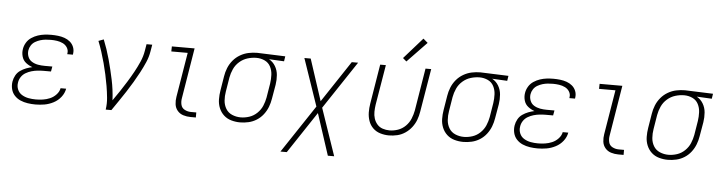

<svg xmlns="http://www.w3.org/2000/svg" viewBox="-53 -1017 5579 1481"><g transform="rotate(5 2736.0 -277.0)"><path d="M235 8Q270 8 305 2Q340 -4 374 -21.5Q408 -39 431.5 -69Q455 -99 461 -134H418Q413 -107 392 -84.5Q371 -62 344 -50.5Q317 -39 289.5 -35Q262 -31 235 -31Q206 -31 178.5 -36Q151 -41 127.5 -55Q104 -69 93 -94.5Q82 -120 87 -149Q90 -172 103.5 -192.5Q117 -213 138.5 -225.5Q160 -238 183 -244.5Q206 -251 228.5 -253.5Q251 -256 274 -256H333L340 -295H281Q254 -295 228.5 -299.5Q203 -304 181.5 -317Q160 -330 150.5 -354Q141 -378 145 -404Q148 -424 160 -442.5Q172 -461 191 -472Q210 -483 230 -489Q250 -495 270.5 -497Q291 -499 311 -499Q335 -499 359 -495.5Q383 -492 404.5 -481.5Q426 -471 438.5 -450.5Q451 -430 447 -406Q447 -403 446 -400H490Q490 -404 491 -408Q495 -435 485.5 -459Q476 -483 457 -499Q438 -515 414 -523.5Q390 -532 363.5 -535Q337 -538 311 -538Q285 -538 259 -535Q233 -532 207.5 -523.5Q182 -515 158.5 -499.5Q135 -484 120.5 -460Q106 -436 102 -410Q97 -380 105.5 -351Q114 -322 137 -304Q160 -286 187 -277Q163 -272 139.5 -263Q116 -254 94.5 -239Q73 -224 60.5 -201Q48 -178 44 -154Q39 -124 46 -95Q53 -66 72.5 -45Q92 -24 118.5 -12.5Q145 -1 175 3.5Q205 8 235 8Z M779 0H823Q849 -38 875 -76Q901 -114 926 -152.5Q951 -191 974.5 -230.5Q998 -270 1019.5 -310.5Q1041 -351 1059 -392.5Q1077 -434 1084 -477L1093 -530H1049L1040 -477Q1033 -434 1014.5 -392Q996 -350 974 -310Q952 -270 927.5 -230.5Q903 -191 877.5 -152.5Q852 -114 825 -76Q821 -157 804.5 -235Q788 -313 767 -389.5Q746 -466 717 -538L677 -523Q693 -483 706.5 -441Q720 -399 731.5 -356Q743 -313 752.5 -269.5Q762 -226 769.5 -182Q777 -138 781.5 -92Q786 -46 779 0Z M1436 0H1477V-39H1436Q1410 -39 1387 -51Q1364 -63 1358 -88Q1352 -113 1357 -140L1421 -530H1245L1244 -491H1371L1314 -146Q1309 -117 1312.5 -88.5Q1316 -60 1334 -38.5Q1352 -17 1379.5 -8.5Q1407 0 1436 0Z M1820 8Q1852 8 1885 0.5Q1918 -7 1947.5 -25.5Q1977 -44 1998.5 -72Q2020 -100 2032 -131.5Q2044 -163 2049 -195L2068 -305Q2074 -343 2071 -380.5Q2068 -418 2049.5 -449Q2031 -480 2000 -497L2117 -491L2123 -530L1906 -538H1905Q1872 -538 1838.5 -531Q1805 -524 1774 -506Q1743 -488 1720 -460.5Q1697 -433 1684 -400.5Q1671 -368 1666 -335L1648 -225Q1642 -190 1642.5 -154.5Q1643 -119 1656 -87.5Q1669 -56 1693.5 -33.5Q1718 -11 1751.5 -1.5Q1785 8 1820 8ZM1821 -31Q1786 -31 1754.5 -44.5Q1723 -58 1706 -86.5Q1689 -115 1686.5 -149.5Q1684 -184 1690 -219L1708 -329Q1714 -363 1729 -396Q1744 -429 1772 -453.5Q1800 -478 1834.5 -488.5Q1869 -499 1903 -499Q1937 -499 1967 -485Q1997 -471 2012 -442Q2027 -413 2028.5 -379Q2030 -345 2025 -311L2007 -201Q2001 -168 1987.5 -136Q1974 -104 1947.5 -78.5Q1921 -53 1887.5 -42Q1854 -31 1821 -31Z M2150 205H2199L2412 -116L2517 205H2566L2441 -160L2687 -530H2638L2425 -209L2320 -530H2271L2396 -165Z M2972 8Q3004 8 3036.5 0.5Q3069 -7 3098 -26.5Q3127 -46 3148 -73.5Q3169 -101 3180.5 -132Q3192 -163 3197 -195L3253 -530H3209L3155 -201Q3149 -169 3136 -137Q3123 -105 3097.5 -79.5Q3072 -54 3039 -42.5Q3006 -31 2973 -31Q2946 -31 2920.5 -39.5Q2895 -48 2878 -67.5Q2861 -87 2853 -112Q2845 -137 2845.5 -164.5Q2846 -192 2850 -219L2902 -530H2858L2808 -225Q2802 -190 2802.5 -155.5Q2803 -121 2814 -89.5Q2825 -58 2848.5 -35Q2872 -12 2905 -2Q2938 8 2972 8ZM3057 -572 3208 -729 3173 -759 3029 -596Z M3548 8Q3580 8 3613 0.5Q3646 -7 3675.5 -25.5Q3705 -44 3726.5 -72Q3748 -100 3760 -131.5Q3772 -163 3777 -195L3796 -305Q3802 -343 3799 -380.5Q3796 -418 3777.5 -449Q3759 -480 3728 -497L3845 -491L3851 -530L3634 -538H3633Q3600 -538 3566.5 -531Q3533 -524 3502 -506Q3471 -488 3448 -460.5Q3425 -433 3412 -400.5Q3399 -368 3394 -335L3376 -225Q3370 -190 3370.5 -154.5Q3371 -119 3384 -87.5Q3397 -56 3421.5 -33.5Q3446 -11 3479.5 -1.5Q3513 8 3548 8ZM3549 -31Q3514 -31 3482.5 -44.5Q3451 -58 3434 -86.5Q3417 -115 3414.5 -149.5Q3412 -184 3418 -219L3436 -329Q3442 -363 3457 -396Q3472 -429 3500 -453.5Q3528 -478 3562.5 -488.5Q3597 -499 3631 -499Q3665 -499 3695 -485Q3725 -471 3740 -442Q3755 -413 3756.5 -379Q3758 -345 3753 -311L3735 -201Q3729 -168 3715.5 -136Q3702 -104 3675.5 -78.5Q3649 -53 3615.5 -42Q3582 -31 3549 -31Z M4123 8Q4158 8 4193 2Q4228 -4 4262 -21.5Q4296 -39 4319.5 -69Q4343 -99 4349 -134H4306Q4301 -107 4280 -84.5Q4259 -62 4232 -50.5Q4205 -39 4177.5 -35Q4150 -31 4123 -31Q4094 -31 4066.5 -36Q4039 -41 4015.5 -55Q3992 -69 3981 -94.5Q3970 -120 3975 -149Q3978 -172 3991.5 -192.5Q4005 -213 4026.5 -225.5Q4048 -238 4071 -244.5Q4094 -251 4116.5 -253.5Q4139 -256 4162 -256H4221L4228 -295H4169Q4142 -295 4116.5 -299.5Q4091 -304 4069.5 -317Q4048 -330 4038.5 -354Q4029 -378 4033 -404Q4036 -424 4048 -442.5Q4060 -461 4079 -472Q4098 -483 4118 -489Q4138 -495 4158.5 -497Q4179 -499 4199 -499Q4223 -499 4247 -495.5Q4271 -492 4292.5 -481.5Q4314 -471 4326.5 -450.5Q4339 -430 4335 -406Q4335 -403 4334 -400H4378Q4378 -404 4379 -408Q4383 -435 4373.5 -459Q4364 -483 4345 -499Q4326 -515 4302 -523.5Q4278 -532 4251.5 -535Q4225 -538 4199 -538Q4173 -538 4147 -535Q4121 -532 4095.5 -523.5Q4070 -515 4046.5 -499.5Q4023 -484 4008.5 -460Q3994 -436 3990 -410Q3985 -380 3993.5 -351Q4002 -322 4025 -304Q4048 -286 4075 -277Q4051 -272 4027.5 -263Q4004 -254 3982.5 -239Q3961 -224 3948.5 -201Q3936 -178 3932 -154Q3927 -124 3934 -95Q3941 -66 3960.5 -45Q3980 -24 4006.5 -12.5Q4033 -1 4063 3.5Q4093 8 4123 8Z M4748 0H4789V-39H4748Q4722 -39 4699 -51Q4676 -63 4670 -88Q4664 -113 4669 -140L4733 -530H4557L4556 -491H4683L4626 -146Q4621 -117 4624.5 -88.5Q4628 -60 4646 -38.5Q4664 -17 4691.5 -8.5Q4719 0 4748 0Z M5132 8Q5164 8 5197 0.5Q5230 -7 5259.5 -25.5Q5289 -44 5310.5 -72Q5332 -100 5344 -131.5Q5356 -163 5361 -195L5380 -305Q5386 -343 5383 -380.5Q5380 -418 5361.5 -449Q5343 -480 5312 -497L5429 -491L5435 -530L5218 -538H5217Q5184 -538 5150.5 -531Q5117 -524 5086 -506Q5055 -488 5032 -460.5Q5009 -433 4996 -400.5Q4983 -368 4978 -335L4960 -225Q4954 -190 4954.5 -154.5Q4955 -119 4968 -87.5Q4981 -56 5005.5 -33.5Q5030 -11 5063.5 -1.5Q5097 8 5132 8ZM5133 -31Q5098 -31 5066.5 -44.5Q5035 -58 5018 -86.5Q5001 -115 4998.5 -149.5Q4996 -184 5002 -219L5020 -329Q5026 -363 5041 -396Q5056 -429 5084 -453.5Q5112 -478 5146.5 -488.5Q5181 -499 5215 -499Q5249 -499 5279 -485Q5309 -471 5324 -442Q5339 -413 5340.5 -379Q5342 -345 5337 -311L5319 -201Q5313 -168 5299.5 -136Q5286 -104 5259.5 -78.5Q5233 -53 5199.5 -42Q5166 -31 5133 -31Z"/></g></svg>

Font: Iosevka Sparkle XLtObl
Style: Regular
Weight: 200
Italic angle: -9°
Designer: Belleve Invis
Foundry: Belleve Invis
Version: Version 4.5.0; ttfautohint (v1.8.3)